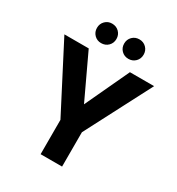

<svg xmlns="http://www.w3.org/2000/svg" viewBox="-209 -1031 1072 1162"><g transform="rotate(30 327.0 -450.5)"><path d="M252 0V-240L14 -700H184L334 -381H323L472 -700H641L402 -240V0ZM232 -765Q204 -765 184.5 -784.5Q165 -804 165 -833Q165 -862 184.5 -881.5Q204 -901 232 -901Q262 -901 281.5 -881.5Q301 -862 301 -833Q301 -804 281.5 -784.5Q262 -765 232 -765ZM423 -765Q394 -765 374.5 -784.5Q355 -804 355 -833Q355 -862 374.5 -881.5Q394 -901 423 -901Q452 -901 471.5 -881.5Q491 -862 491 -833Q491 -804 471.5 -784.5Q452 -765 423 -765Z"/></g></svg>

Font: DM Sans 11pt Black
Style: Regular
Weight: 900
Version: Version 4.004;gftools[0.9.30]